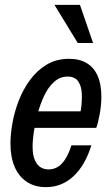

<svg xmlns="http://www.w3.org/2000/svg" viewBox="-20 -760 454 790"><path d="M169 10Q123 10 90 -12Q57 -34 40 -74Q23 -114 23 -170Q23 -206 31 -252.5Q39 -299 57 -345.5Q75 -392 103.5 -431Q132 -470 172 -494Q212 -518 264 -518Q307 -518 336.5 -500.5Q366 -483 381.5 -448.5Q397 -414 397 -363Q397 -328 390.5 -291.5Q384 -255 376 -234H89L103 -302H338L302 -255Q309 -281 313.5 -313.5Q318 -346 316.5 -376Q315 -406 301.5 -425.5Q288 -445 258 -445Q227 -445 202.5 -423Q178 -401 161.5 -365.5Q145 -330 134.5 -291Q124 -252 119 -216Q114 -180 114 -158Q114 -112 131 -87.5Q148 -63 180 -63Q212 -63 235 -87.5Q258 -112 274 -162H356Q330 -79 282 -34.5Q234 10 169 10ZM300 -583 204 -740H309L363 -583Z"/></svg>

Font: Instrument Sans Condensed Medium
Style: Italic
Weight: 500
Width: 3
Italic angle: -13°
Designer: Rodrigo Fuenzalida
Foundry: fragTYPE
Version: Version 1.000;gftools[0.9.28]